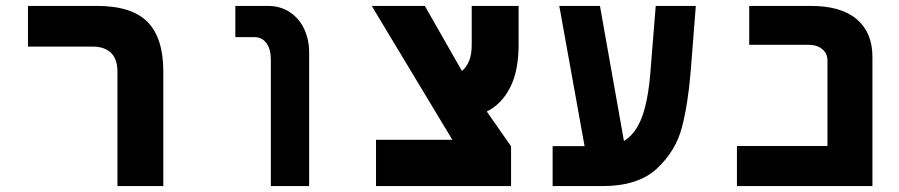

<svg xmlns="http://www.w3.org/2000/svg" viewBox="-20 -629 3040 649"><path d="M293 -471.5H74.5V-609H307.5Q425.5 -609 478.8 -554.8Q532 -500.5 532 -388V0H377V-386.5Q377 -429.5 355 -450.5Q333 -471.5 293 -471.5Z M841 -503.5H775.5V-609H886Q927.5 -609 959.2 -588.2Q991 -567.5 1008 -531.5Q1025 -495.5 1025 -451.5V0H895.5V-428.5Q895.5 -462 880.8 -482.8Q866 -503.5 841 -503.5Z M1251 -156.5H1509L1236.5 -609H1416L1541.5 -389Q1574.5 -417 1574.5 -476V-609H1733V-478.5Q1733 -389 1704.2 -333Q1675.5 -277 1625.5 -252L1707.5 -134.5V0H1251Z M1848 -135H1956L1870.5 -609H2008L2089 -152.5Q2128.5 -176 2150 -233.5Q2171.5 -291 2179 -391L2196.5 -609H2332L2314.5 -385.5Q2305.5 -277 2284.8 -197.8Q2264 -118.5 2200.5 -59.2Q2137 0 2016.5 0H1848Z M2471 -135.5H2777V-424.5Q2777 -448.5 2759.2 -463Q2741.5 -477.5 2713 -477.5H2512.5V-609H2721Q2823 -609 2876 -564Q2929 -519 2929 -437V0H2471Z"/></svg>

Font: JuliaMono ExtraBold
Style: Regular
Weight: 800
Monospace: yes
Designer: cormullion
Foundry: corm
Version: Version 0.055; ttfautohint (v1.8.4)